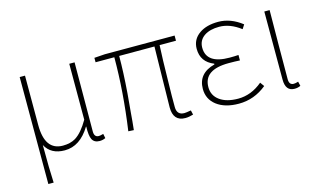

<svg xmlns="http://www.w3.org/2000/svg" viewBox="-87 -799 2088 1257"><g transform="rotate(-15 956.5 -171.0)"><path d="M105 -527H141V-192Q141 -20 263 -20Q314 -20 349 -41Q396 -70 441 -148V-527H477Q475 -209 475 -59Q475 -20 506 -20Q516 -20 537 -26L543 4Q525 13 503 13Q467 13 453 -14Q440 -39 442 -101H440Q371 13 267 13Q174 13 136 -58Q136 108 141 198H105Z M1002 -81Q1002 -122 1005 -262L1006 -321L1007 -380Q1008 -448 1009 -492H770Q770 -384 759 -241Q755 -186 748 -117L743 -57L737 2L700 0Q737 -259 737 -492H610V-522L682 -527H1155V-492H1044Q1039 -399 1037 -257Q1036 -204 1035 -150V-75Q1035 -20 1086 -20Q1097 -20 1131 -26L1138 4Q1109 13 1084 13Q1002 13 1002 -81Z M1297 -30Q1243 -72 1243 -141Q1243 -247 1358 -277V-282Q1272 -316 1272 -405Q1272 -469 1325 -506Q1374 -540 1453 -540Q1537 -540 1614 -480L1596 -452Q1524 -507 1451 -507Q1389 -507 1351 -482Q1309 -454 1309 -403Q1309 -294 1466 -294Q1499 -294 1526 -296V-259Q1495 -261 1450 -261Q1281 -261 1281 -143Q1281 -86 1327 -53Q1373 -20 1451 -20Q1540 -20 1616 -84L1636 -56Q1552 13 1447 13Q1353 13 1297 -30Z M1763 -66V-527H1799L1798 -409L1797 -293Q1796 -153 1796 -59Q1796 -20 1827 -20Q1839 -20 1858 -26L1865 4Q1847 13 1824 13Q1763 13 1763 -66Z"/></g></svg>

Font: Noto Sans CJK TC Thin
Style: Regular
Weight: 250
Designer: Ryoko NISHIZUKA ???? (kana & ideographs); Paul D. Hunt (Latin, Greek & Cyrillic); Wenlong ZHANG ??? (bopomofo); Sandoll 
Foundry: Adobe Systems Incorporated
Version: Version 1.004 January 19, 2016